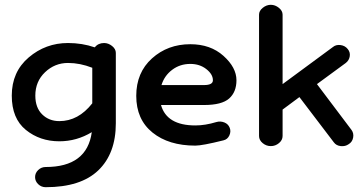

<svg xmlns="http://www.w3.org/2000/svg" viewBox="-20 -594 1513 799"><path d="M227 -6Q146 -6 87.5 -53.5Q29 -101 29 -196Q29 -295 99.5 -355Q170 -415 263 -415Q322 -415 374 -397Q389 -415 413 -415Q431 -415 446.5 -402.5Q462 -390 462 -374V-81Q462 45 389 115Q316 185 170 185Q152 185 139 172.5Q126 160 126 143Q126 126 139 113.5Q152 101 170 101Q342 101 362 -44Q299 -6 227 -6ZM227 -90Q306 -90 364 -164V-312Q313 -332 263 -332Q208 -332 167.5 -293.5Q127 -255 127 -196Q127 -146 155.5 -118Q184 -90 227 -90Z M793 12Q682 12 614.5 -42.5Q547 -97 547 -195Q547 -292 612.5 -351Q678 -410 772 -410Q856 -410 910 -361.5Q964 -313 964 -260Q964 -211 933.5 -184Q903 -157 829 -157H650Q674 -72 793 -72Q834 -72 880 -86Q897 -91 913.5 -84.5Q930 -78 936 -62Q942 -47 934.5 -30.5Q927 -14 910 -10Q822 12 793 12ZM772 -328Q729 -328 696.5 -303.5Q664 -279 652 -240H829Q866 -240 866 -260Q866 -285 838.5 -306.5Q811 -328 772 -328Z M1058 -28V-533Q1058 -549 1073.5 -561.5Q1089 -574 1107 -574Q1125 -574 1140.5 -561.5Q1156 -549 1156 -533V-244L1365 -398Q1378 -409 1397 -406.5Q1416 -404 1427 -390Q1438 -377 1435.5 -360Q1433 -343 1419 -332L1299 -244L1443 -53Q1453 -39 1449.5 -21Q1446 -3 1431 6Q1417 16 1398 14Q1379 12 1369 -2L1226 -190L1156 -138V-28Q1156 -11 1141 1.5Q1126 14 1107 14Q1088 14 1073 1.5Q1058 -11 1058 -28Z"/></svg>

Font: Hoogli
Style: Bold
Weight: 700
Designer: Anand Singh Naorem
Foundry: Brand New Type
Version: Version 1.00 b007